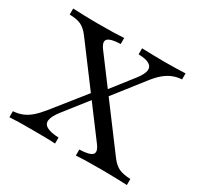

<svg xmlns="http://www.w3.org/2000/svg" viewBox="-127 -721 896 870"><g transform="rotate(30 321.0 -285.5)"><path d="M365.3 0V-31.5Q417.7 -33.1 431.5 -47.6Q445.2 -62.1 421.8 -93.5L124.2 -491.1Q104 -517.7 82.3 -528.2Q60.5 -538.7 21.8 -539.5V-571Q45.2 -570.2 78.6 -569Q112.1 -567.7 152.4 -567.7Q201.6 -567.7 234.7 -568.5Q267.7 -569.4 288.7 -571V-539.5Q237.1 -537.9 223 -523.4Q208.9 -508.9 232.3 -477.4L529.8 -79.8Q550 -53.2 572.2 -43.1Q594.4 -33.1 632.3 -31.5V0Q609.7 -0.8 575.8 -2Q541.9 -3.2 500.8 -3.2Q451.6 -3.2 418.5 -2.4Q385.5 -1.6 365.3 0ZM17.7 0V-31.5Q43.5 -33.1 64.9 -41.5Q86.3 -50 106.9 -67.3Q127.4 -84.7 150.8 -113.7L294.4 -293.5L316.9 -272.6L206.5 -132.3Q180.6 -99.2 177.4 -77.4Q174.2 -55.6 194.4 -44.4Q214.5 -33.1 256.5 -31.5V0Q236.3 -1.6 202.4 -2Q168.5 -2.4 125.8 -2.4Q92.7 -2.4 66.5 -2Q40.3 -1.6 17.7 0ZM343.5 -286.3 316.9 -303.2 427.4 -444.4Q451.6 -475.8 454.4 -496Q457.3 -516.1 439.5 -527.4Q421.8 -538.7 382.3 -539.5V-571Q413.7 -570.2 443.1 -569.4Q472.6 -568.5 503.2 -568.5Q536.3 -568.5 562.1 -569.4Q587.9 -570.2 609.7 -571V-539.5Q583.9 -537.9 562.1 -529Q540.3 -520.2 520.2 -503.2Q500 -486.3 477.4 -457.3Z"/></g></svg>

Font: Playfair 12pt
Style: Regular
Weight: 400
Designer: Claus Eggers Sørensen
Foundry: Claus Eggers Sørensen
Version: Version 2.000;gftools[0.9.28]